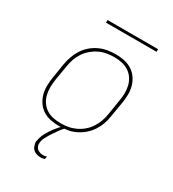

<svg xmlns="http://www.w3.org/2000/svg" viewBox="-213 -796 1025 1136"><g transform="rotate(30 300.0 -228.0)"><path d="M246 8Q216 8 187.5 2Q159 -4 135.5 -19Q112 -34 96.5 -57Q81 -80 73.5 -107Q66 -134 66.5 -164Q67 -194 72 -223L88 -323Q93 -351 102.5 -378Q112 -405 128 -430Q144 -455 167 -474.5Q190 -494 217 -506.5Q244 -519 272 -523.5Q300 -528 327 -528Q357 -528 385.5 -522Q414 -516 437.5 -501Q461 -486 477 -463Q493 -440 500.5 -413Q508 -386 507.5 -356Q507 -326 502 -297L485 -197Q481 -169 471.5 -142Q462 -115 445.5 -90Q429 -65 406 -45.5Q383 -26 356.5 -13.5Q330 -1 301.5 3.5Q273 8 246 8ZM247 -11Q272 -11 297.5 -15.5Q323 -20 347.5 -31.5Q372 -43 393 -61Q414 -79 428.5 -101.5Q443 -124 452 -149Q461 -174 465 -200L481 -300Q486 -326 486.5 -353Q487 -380 481 -404.5Q475 -429 461 -450Q447 -471 426 -484.5Q405 -498 379.5 -503.5Q354 -509 327 -509Q302 -509 276 -504.5Q250 -500 226 -488.5Q202 -477 181 -459Q160 -441 145 -418.5Q130 -396 121.5 -371Q113 -346 109 -320L92 -220Q88 -194 87.5 -167Q87 -140 93 -115.5Q99 -91 113 -70Q127 -49 147.5 -35.5Q168 -22 194 -16.5Q220 -11 247 -11ZM244 223Q234 223 224.5 221Q215 219 207 215Q199 211 192.5 204.5Q186 198 182.5 190Q179 182 176.5 171.5Q174 161 175 154L177 146Q179 133 184 119Q189 105 196 92.5Q203 80 211 67.5Q219 55 227.5 43.5Q236 32 248 19Q260 6 267 -1L276 -8H288L287 0Q277 10 268.5 21Q260 32 252.5 43Q245 54 237 65.5Q229 77 222 88.5Q215 100 207.5 114.5Q200 129 199 137L197 147Q196 154 196.5 161.5Q197 169 200 175.5Q203 182 207 187Q211 192 217 195.5Q223 199 231 201.5Q239 204 243 204H249Q252 204 255 204Q258 204 260.5 203.5Q263 203 266.5 202.5Q270 202 272 201L276 200L272 219Q269 220 266 220.5Q263 221 260 221.5Q257 222 253.5 222.5Q250 223 247 223ZM527 -661H182V-679H527Z"/></g></svg>

Font: Iosevka Aile Thin
Style: Italic
Weight: 100
Italic angle: -9°
Designer: Belleve Invis
Foundry: Belleve Invis
Version: Version 31.1.0; ttfautohint (v1.8.4)